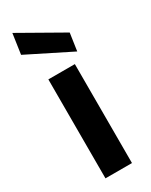

<svg xmlns="http://www.w3.org/2000/svg" viewBox="-200 -804 666 847"><g transform="rotate(-30 133.5 -380.5)"><path d="M66 0V-504H201V0ZM238 -547 16 -658 31 -761 251 -636Z"/></g></svg>

Font: DM Sans
Style: Bold
Weight: 700
Designer: Colophon Foundry, Jonny Pinhorn
Foundry: Colophon Foundry
Version: Version 4.004; ttfautohint (v1.8.4.7-5d5b)